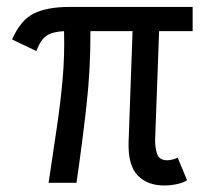

<svg xmlns="http://www.w3.org/2000/svg" viewBox="-20 -538 602 565"><path d="M123 0Q136.2 -88.9 147.2 -162.8Q158.2 -236.8 164.3 -305.2Q170.4 -373.5 168.5 -446.3Q134.8 -444.8 117.2 -433.1Q99.6 -421.4 86.9 -387.7L15.6 -421.9Q40.5 -479 79.6 -498.3Q118.7 -517.6 184.6 -517.6H546.9V-446.3H448.2L436.5 -127Q436 -106 441.9 -86.2Q447.8 -66.4 471.7 -66.4Q479 -66.4 488 -68.6Q497.1 -70.8 502.9 -74.2L530.3 -7.8Q522.9 -1.5 503.2 3.2Q483.4 7.8 462.9 7.8Q414.1 7.8 385.3 -21.7Q356.4 -51.3 358.4 -120.1L370.1 -446.3H246.1Q246.6 -335.4 234.6 -228.5Q222.7 -121.6 205.1 0Z"/></svg>

Font: Reddit Mono
Style: Regular
Weight: 400
Monospace: yes
Designer: Stephen Hutchings
Foundry: Reddit
Version: Version 1.014; ttfautohint (v1.8.4.7-5d5b)